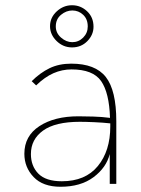

<svg xmlns="http://www.w3.org/2000/svg" viewBox="-20 -702 540 733"><path d="M211 11Q144 11 108.5 -26Q73 -63 73 -115Q73 -183 130.5 -220.5Q188 -258 279 -258Q302 -258 336 -257Q370 -256 400 -252Q397 -348 366 -392.5Q335 -437 253 -437Q217 -437 184 -422.5Q151 -408 118 -376L101 -392Q133 -424 169 -441.5Q205 -459 252 -459Q344 -459 384 -408Q424 -357 424 -239V0H399V-114Q386 -62 337 -25.5Q288 11 211 11ZM98 -114Q98 -68 126.5 -39Q155 -10 216 -10Q306 -10 353.5 -68Q401 -126 401 -219Q401 -225 401 -231Q374 -234 340.5 -235.5Q307 -237 285 -237Q191 -237 144.5 -203.5Q98 -170 98 -114ZM255 -521Q221 -521 196 -545.5Q171 -570 171 -602Q171 -635 196.5 -658.5Q222 -682 255 -682Q288 -682 312.5 -659Q337 -636 337 -600Q337 -569 313.5 -545Q290 -521 255 -521ZM256 -541Q280 -541 297.5 -558.5Q315 -576 315 -601Q315 -629 297.5 -645.5Q280 -662 256 -662Q233 -662 213 -645.5Q193 -629 193 -601Q193 -576 213 -558.5Q233 -541 256 -541Z"/></svg>

Font: Inconsolata ExtraLight
Style: Regular
Weight: 200
Monospace: yes
Designer: Raph Levien, Cyreal, Brenton Simpson
Foundry: Raph Levien, Cyreal, Google
Version: Version 3.001; ttfautohint (v1.8.2.53-6de2)